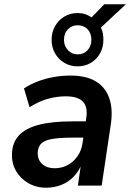

<svg xmlns="http://www.w3.org/2000/svg" viewBox="-20 -867 608 897"><path d="M196 10Q149 10 112 -11.5Q75 -33 54.5 -69Q34 -105 36 -150Q38 -202 69 -235Q100 -268 161.5 -284Q223 -300 318 -300H394L383 -224H321Q264 -224 228 -218.5Q192 -213 175 -198.5Q158 -184 156 -154Q156 -119 178 -100Q200 -81 235 -81Q268 -81 295.5 -95.5Q323 -110 342 -137Q361 -164 366 -201L383 -316Q391 -367 367.5 -392Q344 -417 287 -417Q246 -417 204 -405.5Q162 -394 118 -366L92 -454Q121 -473 156 -486.5Q191 -500 230.5 -507Q270 -514 309 -514Q383 -514 428 -486.5Q473 -459 490.5 -408.5Q508 -358 498 -288L455 0H344L359 -105H364Q349 -67 323.5 -41Q298 -15 265 -2.5Q232 10 196 10ZM342 -557Q308 -557 280.5 -573.5Q253 -590 237 -618Q221 -646 221 -681Q221 -716 237 -744.5Q253 -773 280.5 -789.5Q308 -806 342 -806Q362 -806 377.5 -801Q393 -796 408 -786L467 -847H568L451 -738Q458 -725 460.5 -711.5Q463 -698 463 -681Q463 -646 447.5 -618Q432 -590 404.5 -573.5Q377 -557 342 -557ZM342 -613Q371 -613 389 -632.5Q407 -652 407 -681Q407 -712 389 -730.5Q371 -749 342 -749Q316 -749 297.5 -730.5Q279 -712 279 -681Q279 -652 297.5 -632.5Q316 -613 342 -613Z"/></svg>

Font: Nunitoga
Style: Bold Italic
Weight: 700
Italic angle: -9°
Designer: Vernon Adams
Foundry: Vernon Adams
Version: Version 1.0